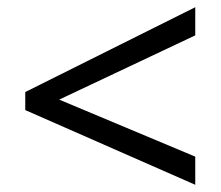

<svg xmlns="http://www.w3.org/2000/svg" viewBox="-20 -628 612 532"><path d="M521 -116 50 -323V-373L521 -608V-530L144 -352L521 -194Z"/></svg>

Font: Noto Sans Old Hungarian
Style: Regular
Weight: 400
Designer: Monotype Design Team
Foundry: Monotype Imaging Inc.
Version: Version 2.005; ttfautohint (v1.8.4.7-5d5b)